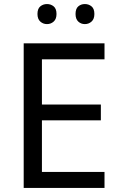

<svg xmlns="http://www.w3.org/2000/svg" viewBox="-20 -928 596 948"><path d="M496 0H97V-714H496V-635H187V-412H478V-334H187V-79H496ZM165 -859Q165 -885 179 -896.5Q193 -908 212 -908Q231 -908 245 -896.5Q259 -885 259 -859Q259 -834 245 -821.5Q231 -809 212 -809Q193 -809 179 -821.5Q165 -834 165 -859ZM353 -859Q353 -885 366.5 -896.5Q380 -908 399 -908Q418 -908 432 -896.5Q446 -885 446 -859Q446 -834 432 -821.5Q418 -809 399 -809Q380 -809 366.5 -821.5Q353 -834 353 -859Z"/></svg>

Font: Noto Sans Khmer
Style: Regular
Weight: 400
Designer: Danh Hong and the Monotype Design Team
Foundry: Monotype Imaging Inc.
Version: Version 2.003